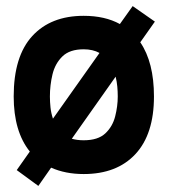

<svg xmlns="http://www.w3.org/2000/svg" viewBox="-20 -562 565 631"><path d="M25 -245Q25 -377 86 -443.5Q147 -510 255 -510Q325 -510 374 -483L416 -542L489 -491L441 -423Q486 -357 486 -245Q486 -121 425 -55.5Q364 10 255 10Q195 10 148 -11L106 49L35 -3L78 -64Q25 -130 25 -245ZM144 -245Q144 -227 146 -208.5Q148 -190 154 -172L307 -388Q285 -400 255 -400Q209 -400 185 -376.5Q161 -353 152.5 -317.5Q144 -282 144 -245ZM255 -101Q302 -101 326 -123.5Q350 -146 358.5 -179.5Q367 -213 367 -245Q367 -261 365.5 -277.5Q364 -294 360 -310L216 -106Q234 -101 255 -101Z"/></svg>

Font: Haskoy Bold
Style: Regular
Weight: 700
Designer: Ertekin Erdin
Foundry: Ertekin Erdin
Version: Version 1.500; ttfautohint (v1.8.3)